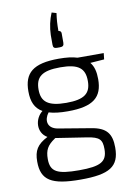

<svg xmlns="http://www.w3.org/2000/svg" viewBox="-103 -828 759 1097"><g transform="rotate(-10 276.5 -279.5)"><path d="M289 -560C305 -560 312 -566 312 -582V-635C313 -646 306 -653 296 -653C296 -697 298 -721 303 -756L276 -764C260 -727 250 -681 249 -638V-582C249 -566 255 -560 271 -560ZM525 -448 529 -484H377C349 -493 314 -497 270 -497C120 -497 67 -449 67 -343C67 -284 84 -243 127 -219C79 -183 70 -102 129 -68C67 -36 47 -3 47 61C47 169 105 205 275 205C442 205 500 169 500 59C500 -20 473 -60 383 -74L197 -105C132 -116 131 -168 160 -205C189 -196 225 -192 270 -192C419 -192 472 -239 472 -343C472 -385 464 -418 444 -442ZM270 -241C164 -241 126 -272 126 -343C126 -416 163 -447 270 -447C376 -447 412 -416 412 -343C412 -272 376 -241 270 -241ZM172 -54 353 -26C423 -15 438 2 438 57C438 130 399 151 275 151C148 151 109 131 109 57C109 5 124 -21 168 -51Z"/></g></svg>

Font: SnT
Style: Regular
Weight: 300
Designer: Natanael Gama
Version: Version 1.001;PS 001.001;hotconv 1.0.70;makeotf.lib2.5.58329